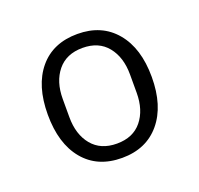

<svg xmlns="http://www.w3.org/2000/svg" viewBox="-75 -785 536 517"><g transform="rotate(-20 193.5 -526.5)"><path d="M193.8 -349.1Q123.5 -349.1 84.2 -396.5Q44.9 -443.8 44.9 -526.9Q44.9 -609.9 84.2 -657Q123.5 -704.1 193.8 -704.1Q263.2 -704.1 303 -656.7Q342.8 -609.4 342.8 -526.9Q342.8 -444.3 303 -396.7Q263.2 -349.1 193.8 -349.1ZM290 -501V-553.2Q290 -602.5 265.1 -633.3Q240.2 -664.1 193.8 -664.1Q147.5 -664.1 122.3 -633.3Q97.2 -602.5 97.2 -553.2V-501Q97.2 -451.2 122.3 -420.7Q147.5 -390.1 193.8 -390.1Q240.2 -390.1 265.1 -420.7Q290 -451.2 290 -501Z"/></g></svg>

Font: Anuphan Light
Style: Regular
Weight: 300
Designer: Mike Abbink, Paul van der Laan, Pieter van Rosmalen, Mint Tantisuwanna
Foundry: Bold Monday; Cadson Demak
Version: Version 3.002;hotconv 1.0.109;makeotfexe 2.5.65596